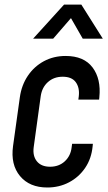

<svg xmlns="http://www.w3.org/2000/svg" viewBox="-20 -800 470 832"><path d="M382.5 -177H292.5L290.5 -162Q286.5 -125 261 -101.2Q235.5 -77.5 197 -77.5Q159 -77.5 140 -100.8Q121 -124 126 -162L156.5 -383.5Q162 -421.5 187.8 -444.5Q213.5 -467.5 251.5 -467.5Q291 -467.5 308.2 -444Q325.5 -420.5 321.5 -383.5L319.5 -368.5H409.5L410.5 -378.5Q418.5 -458 381 -507.8Q343.5 -557.5 264.5 -557.5Q212.5 -557.5 170.2 -534.8Q128 -512 100.8 -471.8Q73.5 -431.5 66 -378.5L36.5 -167Q25.5 -86.5 66.8 -37Q108 12.5 185 12.5Q236.5 12.5 279.2 -10Q322 -32.5 349.2 -72.8Q376.5 -113 381.5 -167ZM123.5 -632.5H210.5L287.5 -721.5L338.5 -632.5H425.5L332.5 -780H257.5Z"/></svg>

Font: Mohave Medium
Style: Italic
Weight: 500
Italic angle: -8°
Designer: Gumpita Rahayu
Foundry: Tokotype
Version: Version 2.002; ttfautohint (v1.8.3)